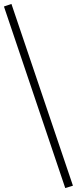

<svg xmlns="http://www.w3.org/2000/svg" viewBox="-31 -755 390 974"><path d="M300 199 -11 -722 27 -735 339 187Z"/></svg>

Font: Piazzolla Light
Style: Regular
Weight: 300
Designer: Juan Pablo del Peral
Foundry: Huerta Tipografica
Version: Version 1.330